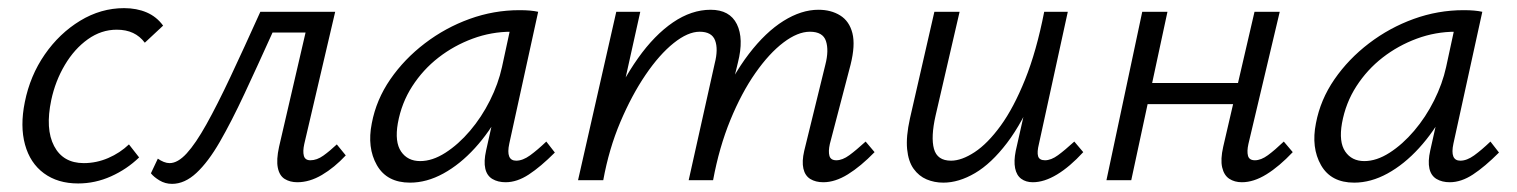

<svg xmlns="http://www.w3.org/2000/svg" viewBox="-20 -443 3730 472"><path d="M172 8Q122 8 88 -17Q54 -42 41.5 -87.5Q29 -133 41 -192Q54 -257 90 -309Q126 -361 177 -392Q228 -423 285 -423Q316 -423 340.5 -412.5Q365 -402 381 -380L336 -338Q324 -354 307 -362Q290 -370 267 -370Q229 -370 196 -346.5Q163 -323 139.5 -283.5Q116 -244 106 -197Q91 -126 113 -84Q135 -42 186 -42Q217 -42 246 -54.5Q275 -67 297 -88L322 -56Q292 -27 253 -9.5Q214 8 172 8Z M403 9Q386 9 372 0.5Q358 -8 351 -17L368 -53Q375 -48 382.5 -45Q390 -42 397 -42Q417 -42 439 -66Q461 -90 487.5 -137.5Q514 -185 546.5 -254Q579 -323 620 -414H769L758 -363H650Q613 -281 581 -212.5Q549 -144 520.5 -94.5Q492 -45 463 -18Q434 9 403 9ZM711 5Q693 5 680 -3Q667 -11 663 -30.5Q659 -50 666 -82L743 -414H804L728 -89Q724 -71 727 -60Q730 -49 743 -49Q759 -49 775 -60.5Q791 -72 808 -88L830 -61Q802 -31 771.5 -13Q741 5 711 5Z M988 6Q931 6 906.5 -37Q882 -80 894 -140Q905 -198 939.5 -248Q974 -298 1024.5 -336.5Q1075 -375 1134.5 -396.5Q1194 -418 1257 -418Q1272 -418 1283 -417Q1294 -416 1303 -414L1232 -90Q1223 -48 1249 -48Q1265 -48 1283 -61Q1301 -74 1323 -95L1344 -68Q1309 -33 1280 -14Q1251 5 1223 5Q1204 5 1190.5 -3Q1177 -11 1173 -28.5Q1169 -46 1175 -73L1213 -243L1250 -277Q1238 -221 1211 -170Q1184 -119 1147.5 -79Q1111 -39 1070 -16.5Q1029 6 988 6ZM1013 -47Q1043 -47 1075 -67.5Q1107 -88 1135.5 -121.5Q1164 -155 1184.5 -196Q1205 -237 1214 -278L1238 -389L1271 -362Q1264 -364 1255 -364.5Q1246 -365 1237 -365Q1188 -365 1142 -348Q1096 -331 1058 -301.5Q1020 -272 993.5 -231Q967 -190 958 -140Q950 -94 966 -70.5Q982 -47 1013 -47Z M2004 5Q1985 5 1972 -3Q1959 -11 1955 -28.5Q1951 -46 1957 -72L2009 -284Q2018 -319 2010.5 -342Q2003 -365 1971 -365Q1941 -365 1906 -338.5Q1871 -312 1837 -263.5Q1803 -215 1775.5 -148Q1748 -81 1733 0H1689Q1712 -101 1746 -179Q1780 -257 1821 -310.5Q1862 -364 1906 -391.5Q1950 -419 1992 -419Q2023 -419 2045.5 -405Q2068 -391 2075.5 -361.5Q2083 -332 2071 -284L2020 -89Q2016 -71 2019 -60Q2022 -49 2036 -49Q2051 -49 2068 -61.5Q2085 -74 2108 -95L2130 -69Q2096 -34 2064.5 -14.5Q2033 5 2004 5ZM1401 0 1495 -414H1554L1462 0ZM1423 0Q1443 -90 1475.5 -166.5Q1508 -243 1548.5 -300Q1589 -357 1634.5 -388Q1680 -419 1727 -419Q1774 -419 1791.5 -383.5Q1809 -348 1794 -289L1724 0H1673L1737 -287Q1746 -322 1738 -343.5Q1730 -365 1700 -365Q1671 -365 1636 -337Q1601 -309 1567 -259Q1533 -209 1505 -143Q1477 -77 1463 0Z M2299 6Q2277 6 2258 -2Q2239 -10 2226 -28Q2213 -46 2210 -76.5Q2207 -107 2217 -152L2277 -414H2339L2280 -159Q2268 -106 2276 -77Q2284 -48 2318 -48Q2344 -48 2376 -69Q2408 -90 2440 -134Q2472 -178 2500 -247.5Q2528 -317 2547 -414H2584Q2560 -302 2527 -222Q2494 -142 2455.5 -91.5Q2417 -41 2377 -17.5Q2337 6 2299 6ZM2519 5Q2502 5 2490.5 -3.5Q2479 -12 2475.5 -29.5Q2472 -47 2477 -72L2554 -414H2605L2534 -89Q2529 -69 2532 -59Q2535 -49 2549 -49Q2564 -49 2581 -61.5Q2598 -74 2621 -95L2643 -69Q2610 -33 2578.5 -14Q2547 5 2519 5Z M3033 5Q3015 5 3002 -3.5Q2989 -12 2984.5 -31.5Q2980 -51 2987 -82L3064 -414H3126L3049 -89Q3045 -71 3048 -60Q3051 -49 3065 -49Q3080 -49 3097 -61.5Q3114 -74 3136 -95L3158 -69Q3125 -34 3093.5 -14.5Q3062 5 3033 5ZM2700 0 2788 -414H2850L2761 0ZM2768 -187 2778 -239H3058L3047 -187Z M3309 6Q3252 6 3227.5 -37Q3203 -80 3215 -140Q3226 -198 3260.5 -248Q3295 -298 3345.5 -336.5Q3396 -375 3455.5 -396.5Q3515 -418 3578 -418Q3593 -418 3604 -417Q3615 -416 3624 -414L3553 -90Q3544 -48 3570 -48Q3586 -48 3604 -61Q3622 -74 3644 -95L3665 -68Q3630 -33 3601 -14Q3572 5 3544 5Q3525 5 3511.5 -3Q3498 -11 3494 -28.5Q3490 -46 3496 -73L3534 -243L3571 -277Q3559 -221 3532 -170Q3505 -119 3468.5 -79Q3432 -39 3391 -16.5Q3350 6 3309 6ZM3334 -47Q3364 -47 3396 -67.5Q3428 -88 3456.5 -121.5Q3485 -155 3505.5 -196Q3526 -237 3535 -278L3559 -389L3592 -362Q3585 -364 3576 -364.5Q3567 -365 3558 -365Q3509 -365 3463 -348Q3417 -331 3379 -301.5Q3341 -272 3314.5 -231Q3288 -190 3279 -140Q3271 -94 3287 -70.5Q3303 -47 3334 -47Z"/></svg>

Font: Ysabeau Office
Style: Italic
Weight: 400
Italic angle: -12°
Designer: Christian Thalmann (Catharsis Fonts)
Version: Version 2.001;gftools[0.9.30]; featfreeze: tnum,lnum,ss02